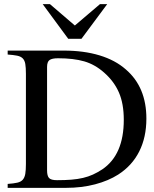

<svg xmlns="http://www.w3.org/2000/svg" viewBox="-20 -906 743 926"><path d="M373 -719H309L186 -886H221L341 -783L462 -886H497ZM287 -662Q384 -662 460 -639Q536 -616 587 -571Q686 -486 686 -334Q686 -244 651.5 -175.5Q617 -107 550 -64Q503 -34 438.5 -17Q374 0 298 0H17V-19Q46 -21 63.5 -25Q81 -29 90 -39.5Q99 -50 102 -68Q105 -86 105 -115V-550Q105 -580 102 -597.5Q99 -615 89.5 -624.5Q80 -634 62.5 -637.5Q45 -641 17 -643V-662ZM207 -84Q207 -58 216.5 -47.5Q226 -37 255 -37Q294 -37 324.5 -39.5Q355 -42 380.5 -48Q406 -54 428 -64Q450 -74 473 -89Q577 -159 577 -328Q577 -406 553.5 -460Q530 -514 482 -556Q438 -595 386.5 -610Q335 -625 260 -625Q231 -625 219 -616.5Q207 -608 207 -583Z"/></svg>

Font: STIXGeneralUnicodeRegular
Style: Regular
Weight: 400
Designer: MicroPress Inc., with final additions and corrections provided by Coen Hoffman, Elsevier (retired)
Version: Version 1.1.0